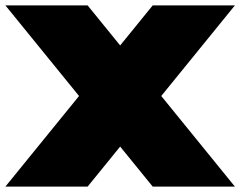

<svg xmlns="http://www.w3.org/2000/svg" viewBox="-22 -692 891 712"><path d="M849.1 -672H544.3L423.6 -523.5L302.9 -672H-2L271.1 -336L-2 0H302.9L423.6 -148.4L544.3 0H849.1L576 -336Z"/></svg>

Font: JUMBOTRON
Style: Regular
Weight: 400
Designer: Ian Langley
Foundry: Ian Langley
Version: Version 1.005;Fontself Maker 3.5.8